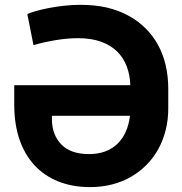

<svg xmlns="http://www.w3.org/2000/svg" viewBox="-20 -757 748 787"><path d="M38.4 -325.3V-407.7H514.2Q512.8 -449.6 499.5 -484.9Q486.2 -520.2 460 -546Q433.9 -571.7 394 -586.1Q354 -600.5 299.4 -600.5Q277.7 -600.5 254.3 -598.4Q230.8 -596.2 207.4 -592.3Q183.9 -588.4 161 -583.3Q138.1 -578.1 117.2 -572.1L92 -699.6Q104.8 -705.3 127.8 -711.8Q150.9 -718.4 180.2 -724.1Q209.5 -729.8 242.7 -733.5Q275.9 -737.2 309.3 -737.2Q368.3 -737.2 416.2 -726.4Q464.1 -715.6 505 -693.5Q545.5 -671.9 576.3 -641.2Q607.2 -610.4 628 -572.3Q648.8 -534.1 659.3 -488.8Q669.7 -443.5 669.7 -392.8V-316.1Q670.1 -268.5 659.6 -225.7Q649.1 -182.9 629.3 -146.7Q609.4 -110.4 580.8 -81.5Q552.2 -52.6 516.7 -32.1Q481.2 -11.7 439.1 -0.9Q397 9.9 350.1 9.9Q277 9.9 219.3 -13.1Q161.6 -36.2 121.4 -79.5Q81.3 -122.9 60 -185Q38.7 -247.2 38.4 -325.3ZM231.5 -164.8Q269.9 -125.4 345.2 -125.4Q382.1 -125.4 411.4 -136.4Q440.7 -147.4 461.8 -168Q483 -188.6 495.7 -217.5Q508.5 -246.4 512.8 -282.3H192.8V-267.8Q193.2 -204.2 231.5 -164.8Z"/></svg>

Font: Inter P
Style: Bold
Weight: 700
Designer: Rasmus Andersson
Foundry: rsms
Version: Version 3.018;git-588b23468